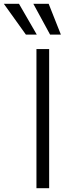

<svg xmlns="http://www.w3.org/2000/svg" viewBox="-94 -984 373 1004"><path d="M163 -727.3V0H96.6V-727.3ZM168 -802.9 80.3 -964.1H160.5L224.4 -802.9ZM41.5 -802.9 -73.9 -964.1H5.3L98.4 -802.9Z"/></svg>

Font: Inter Light BETA
Style: Regular
Weight: 300
Designer: Rasmus Andersson
Foundry: rsms
Version: Version 3.011;git-f93a4a705